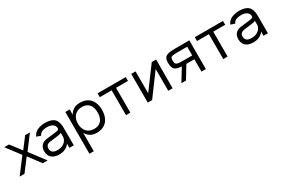

<svg xmlns="http://www.w3.org/2000/svg" viewBox="83 -1590 4239 2897"><g transform="rotate(-30 2202.5 -141.5)"><path d="M16 0 215 -263 36 -500H119L260 -315L400 -500H483L305 -263L503 0H419L260 -211L100 0Z M533 -396Q545 -427 567.5 -449.5Q590 -472 620.5 -485.5Q651 -499 685 -505Q719 -511 753 -511Q829 -509 874.5 -486.5Q920 -464 939.5 -418.5Q959 -373 959 -302V0H883V-76Q872 -54 847 -34Q822 -14 786.5 -1.5Q751 11 710 11Q642 11 602 -10.5Q562 -32 544.5 -66Q527 -100 527 -137V-150Q527 -177 538 -207Q549 -237 579.5 -260.5Q610 -284 668 -290L793 -305Q841 -310 860 -317.5Q879 -325 879 -345Q879 -386 844 -413Q809 -440 743 -440Q709 -440 681.5 -433Q654 -426 634.5 -411Q615 -396 605 -372ZM603 -151V-143Q603 -122 612.5 -103Q622 -84 645 -72Q668 -60 709 -60Q768 -60 806.5 -81Q845 -102 863.5 -131.5Q882 -161 883 -188Q883 -206 883 -229Q883 -252 883 -264Q875 -255 854.5 -250Q834 -245 797 -241L683 -227Q642 -222 622.5 -202Q603 -182 603 -151Z M1357 -511Q1438 -511 1491 -477.5Q1544 -444 1570 -385Q1596 -326 1596 -250Q1596 -175 1570 -116Q1544 -57 1491 -23Q1438 11 1357 11Q1288 11 1243.5 -19Q1199 -49 1176 -93V228H1100V-500H1176V-408Q1199 -451 1243.5 -481Q1288 -511 1357 -511ZM1176 -250Q1176 -193 1197.5 -150Q1219 -107 1258.5 -83.5Q1298 -60 1354 -60Q1409 -60 1446 -83.5Q1483 -107 1501 -150Q1519 -193 1519 -250Q1519 -308 1501 -350.5Q1483 -393 1446 -416.5Q1409 -440 1354 -440Q1298 -440 1258.5 -416.5Q1219 -393 1197.5 -350.5Q1176 -308 1176 -250Z M1945 0H1869V-433H1662V-500H2153V-433H1945Z M2248 -500H2324V-119L2606 -500H2682L2681 0H2605V-380L2324 0H2248Z M3185 -433H3013Q2959 -433 2932.5 -428Q2906 -423 2897.5 -407.5Q2889 -392 2889 -360Q2889 -328 2898.5 -310.5Q2908 -293 2932.5 -287Q2957 -281 3003 -281H3185ZM2812 -366Q2812 -415 2827.5 -444.5Q2843 -474 2884.5 -487Q2926 -500 3003 -500H3261L3260 0H3184V-215H3044L2914 0H2834L2966 -216L2956 -217Q2902 -220 2870.5 -235.5Q2839 -251 2825.5 -282.5Q2812 -314 2812 -366Z M3639 0H3563V-433H3356V-500H3847V-433H3639Z M3915 -396Q3927 -427 3949.5 -449.5Q3972 -472 4002.5 -485.5Q4033 -499 4067 -505Q4101 -511 4135 -511Q4211 -509 4256.5 -486.5Q4302 -464 4321.5 -418.5Q4341 -373 4341 -302V0H4265V-76Q4254 -54 4229 -34Q4204 -14 4168.5 -1.5Q4133 11 4092 11Q4024 11 3984 -10.5Q3944 -32 3926.5 -66Q3909 -100 3909 -137V-150Q3909 -177 3920 -207Q3931 -237 3961.5 -260.5Q3992 -284 4050 -290L4175 -305Q4223 -310 4242 -317.5Q4261 -325 4261 -345Q4261 -386 4226 -413Q4191 -440 4125 -440Q4091 -440 4063.5 -433Q4036 -426 4016.5 -411Q3997 -396 3987 -372ZM3985 -151V-143Q3985 -122 3994.5 -103Q4004 -84 4027 -72Q4050 -60 4091 -60Q4150 -60 4188.5 -81Q4227 -102 4245.5 -131.5Q4264 -161 4265 -188Q4265 -206 4265 -229Q4265 -252 4265 -264Q4257 -255 4236.5 -250Q4216 -245 4179 -241L4065 -227Q4024 -222 4004.5 -202Q3985 -182 3985 -151Z"/></g></svg>

Font: Nata Sans
Style: Regular
Weight: 400
Designer: Daniel Uzquiano Cruz
Version: Version 1.001